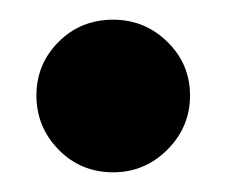

<svg xmlns="http://www.w3.org/2000/svg" viewBox="-20 -417 230 195"><path d="M95 -397Q62 -397 39.5 -374.5Q17 -352 17 -320Q17 -288 39.5 -265Q62 -242 95 -242Q127 -242 150 -265Q173 -288 173 -320Q173 -352 150 -374.5Q127 -397 95 -397Z"/></svg>

Font: Advent Pro Black
Style: Regular
Weight: 900
Version: Version 3.000